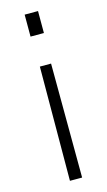

<svg xmlns="http://www.w3.org/2000/svg" viewBox="-111 -540 435 777"><g transform="rotate(-15 106.5 -151.5)"><path d="M134 -500V-408H78V-500ZM130 -281 132 197H81L83 -281Z"/></g></svg>

Font: TitilliumText
Style: Light
Weight: 300
Designer: Accademia di Belle Arti di Urbino and others
Foundry: Accademia di Belle Arti di Urbino and others.
Version: Version 60.001